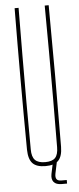

<svg xmlns="http://www.w3.org/2000/svg" viewBox="-60 -832 398 966"><g transform="rotate(-5 138.5 -349.0)"><path d="M138.5 5Q93.5 5 73.5 -16Q53.5 -37 52.5 -85Q51 -264.5 51 -442.8Q51 -621 52.5 -800H72.5Q71.5 -680.5 71 -561.5Q70.5 -442.5 70.5 -323.5Q70.5 -204.5 71.5 -85Q71.5 -47.5 87.5 -31.2Q103.5 -15 138.5 -15Q174 -15 189.2 -31.2Q204.5 -47.5 204.5 -85Q205.5 -204.5 205.8 -323.5Q206 -442.5 205.8 -561.5Q205.5 -680.5 204.5 -800H224.5Q226 -621 226 -442.8Q226 -264.5 224.5 -85Q224 -37 203.8 -16Q183.5 5 138.5 5ZM238.5 102H211.5Q183 102 171.2 87.5Q159.5 73 164.5 47L176.5 -10H196.5L184.5 47Q181 65.5 187.2 74.8Q193.5 84 211.5 84H238.5Z"/></g></svg>

Font: Big Shoulders Display SC Thin
Style: Regular
Weight: 100
Designer: Patric King
Foundry: XO Type Co
Version: Version 2.002